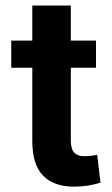

<svg xmlns="http://www.w3.org/2000/svg" viewBox="-20 -678 413 708"><path d="M241.2 -657.7V-528.3H334V-428.2H241.2V-159.2Q241.2 -128.4 253.9 -115.2Q266.6 -102.1 288.1 -102.1Q302.7 -102.1 313.7 -103.3Q324.7 -104.5 338.4 -107.4L350.6 -4.4Q326.7 2.9 303.2 6.6Q279.8 10.3 252.4 10.3Q178.7 10.3 138.9 -30.3Q99.1 -70.8 99.1 -158.7V-428.2H21.5V-528.3H99.1V-657.7Z"/></svg>

Font: TypoPRO Roboto Slab
Style: Bold
Weight: 700
Designer: Google
Version: Version 1.100263; 2013; ttfautohint (v0.94.20-1c74) -l 8 -r 